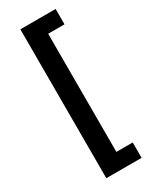

<svg xmlns="http://www.w3.org/2000/svg" viewBox="-251 -890 891 1114"><g transform="rotate(-30 195.0 -333.0)"><path d="M340.8 165.5H104.5V-832H340.8V-729H231.4V62.5H340.8Z"/></g></svg>

Font: NotoSans-Bold
Style: Bold
Weight: 700
Designer: Monotype Design team
Foundry: Monotype Imaging Inc.
Version: Version 1.04